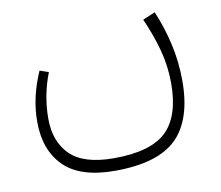

<svg xmlns="http://www.w3.org/2000/svg" viewBox="-65 -369 789 687"><g transform="rotate(-10 330.0 -26.0)"><path d="M593 -35Q593 107 524.5 174Q456 241 300 241Q174 241 115 182Q56 123 56 20Q56 -69 96 -159L128 -148Q97 -68 97 16Q97 100 146 148Q195 196 304 196Q438 196 495 141.5Q552 87 552 -33Q552 -94 536.5 -152.5Q521 -211 493 -274L538 -293Q563 -235 578 -169Q593 -103 593 -35Z"/></g></svg>

Font: FiraGO ExtraLight
Style: Regular
Weight: 200
Designer: bBox Type
Foundry: bBox Type GmbH
Version: Version 1.001